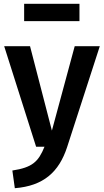

<svg xmlns="http://www.w3.org/2000/svg" viewBox="-20 -772 546 1010"><path d="M398 -752H107V-661H398ZM505 -529H373L253 -85L138 -529H2L170 0H214C182 79 150 109 45 125L58 218C209 206 290 133 333 2Z"/></svg>

Font: Fira Sans Medium
Style: Regular
Weight: 500
Designer: Carrois Corporate & Edenspiekermann AG
Foundry: Carrois Corporate GbR & Edenspiekermann AG
Version: Version 4.203